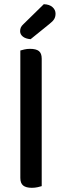

<svg xmlns="http://www.w3.org/2000/svg" viewBox="-20 -890 296 916"><path d="M77 -264 179 -255V-2Q173 0 160 3Q147 6 132 6Q104 6 90.5 -5Q77 -16 77 -41ZM179 -204 77 -213V-649Q83 -651 96 -654Q109 -657 123 -657Q152 -657 165.5 -646.5Q179 -636 179 -610ZM92 -775 189 -870Q216 -869 230.5 -856Q245 -843 245 -825Q245 -810 238.5 -799Q232 -788 215 -775L126 -703Q102 -705 89 -715.5Q76 -726 76 -741Q76 -751 79.5 -759Q83 -767 92 -775Z"/></svg>

Font: Baloo Bhaijaan 2 Medium
Style: Regular
Weight: 500
Designer: Sanskriti Dholi, Noopur Datye and Ek Type
Foundry: Ek Type
Version: Version 1.701